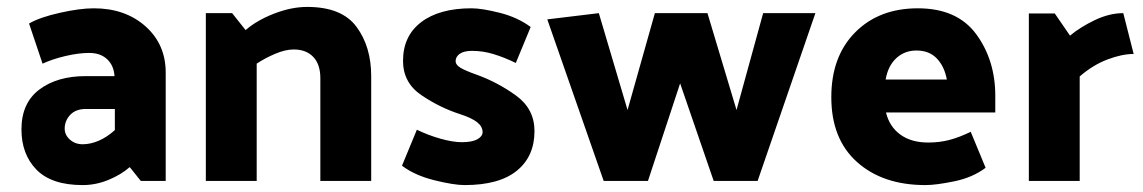

<svg xmlns="http://www.w3.org/2000/svg" viewBox="-20 -523 3303 555"><path d="M219 -106Q242 -106 266 -116.5Q290 -127 312 -147V-208H228Q199 -208 183 -191Q167 -174 167 -151Q167 -133 182 -119.5Q197 -106 219 -106ZM251 -499Q342 -499 400.5 -447Q459 -395 459 -313V0H387L355 -40Q330 -18 293.5 -3Q257 12 219 12Q129 12 85.5 -32.5Q42 -77 42 -149Q42 -225 93.5 -264Q145 -303 228 -303H311Q309 -334 289.5 -352Q270 -370 238 -370Q207 -370 169 -361Q131 -352 103 -339L64 -455Q95 -473 153 -486Q211 -499 251 -499Z M868 -503Q968 -503 1010.5 -445.5Q1053 -388 1053 -303V0H906V-297Q906 -337 885.5 -358.5Q865 -380 829 -380Q805 -380 775.5 -367.5Q746 -355 722 -339V0H575V-485H651L690 -436Q722 -464 772 -483.5Q822 -503 868 -503Z M1358 -307Q1419 -285 1472 -246.5Q1525 -208 1525 -144Q1525 -71 1474 -29.5Q1423 12 1323 12Q1292 12 1235.5 -2Q1179 -16 1142 -44L1185 -148Q1218 -132 1253.5 -122Q1289 -112 1315 -112Q1345 -112 1360 -120.5Q1375 -129 1375 -141Q1375 -157 1359.5 -169.5Q1344 -182 1310 -193Q1251 -212 1198 -248Q1145 -284 1145 -347Q1145 -419 1197.5 -459Q1250 -499 1343 -499Q1373 -499 1424.5 -486Q1476 -473 1514 -445L1471 -341Q1438 -357 1407 -366.5Q1376 -376 1345 -376Q1321 -376 1309 -367.5Q1297 -359 1297 -346Q1297 -336 1310.5 -327.5Q1324 -319 1358 -307Z M2043 0 1946 -282 1853 0H1725L1562 -467L1711 -485L1794 -205L1873 -485H2025L2109 -205L2186 -485H2337L2170 0Z M2633 -499Q2747 -499 2802 -424Q2857 -349 2857 -246V-198H2541Q2551 -157 2582.5 -134Q2614 -111 2663 -111Q2696 -111 2724.5 -118.5Q2753 -126 2786 -142L2829 -38Q2792 -10 2739 1Q2686 12 2655 12Q2532 12 2457.5 -54.5Q2383 -121 2383 -242Q2383 -360 2452 -429.5Q2521 -499 2633 -499ZM2629 -377Q2595 -377 2571 -355Q2547 -333 2540 -293H2717Q2710 -331 2688 -354Q2666 -377 2629 -377Z M3227 -485 3257 -367Q3223 -367 3181 -351Q3139 -335 3101 -302V0H2954V-484H3029L3073 -420Q3103 -445 3145 -465Q3187 -485 3227 -485Z"/></svg>

Font: Palanquin Dark Medium
Style: Regular
Weight: 500
Designer: Pria Ravichandran
Version: Version 1.001